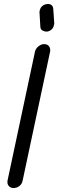

<svg xmlns="http://www.w3.org/2000/svg" viewBox="-20 -947 293 966"><path d="M156 -687Q159 -702 173 -713.5Q187 -725 202 -725Q219 -725 227 -713.5Q235 -702 232 -687L94 -39Q91 -22 78 -11.5Q65 -1 48 -1Q33 -1 24 -11.5Q15 -22 18 -39ZM253 -830Q253 -826 251 -820Q249 -806 237.5 -797Q226 -788 213 -788Q205 -788 194.5 -793Q184 -798 183 -812L179 -880Q178 -885 179 -888.5Q180 -892 180 -895Q183 -907 189.5 -913.5Q196 -920 202.5 -923Q209 -926 215 -926L220 -927Q246 -927 248 -902Z"/></svg>

Font: VDS Compensated
Style: Light Italic
Weight: 300
Italic angle: -12°
Designer: artmaker
Foundry: artmaker
Version: Version 1.000 2012 initial release